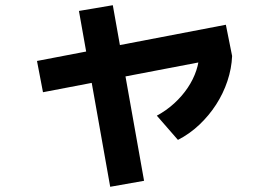

<svg xmlns="http://www.w3.org/2000/svg" viewBox="-20 -647 1040 737"><path d="M145 -293 122 -413 847 -552 871 -432ZM403 70 283 -605 413 -627 533 47ZM582 -203Q619 -223 649 -250.5Q679 -278 700.5 -310Q722 -342 733.5 -376.5Q745 -411 745 -445L871 -432Q869 -384 853 -336Q837 -288 809.5 -245.5Q782 -203 745 -168Q708 -133 663 -110Z"/></svg>

Font: M PLUS 1 Code
Style: Regular
Weight: 400
Designer: Coji Morishita
Foundry: UNDERFOREST DESIGN
Version: Version 1.005